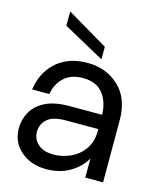

<svg xmlns="http://www.w3.org/2000/svg" viewBox="-118 -867 797 960"><g transform="rotate(15 281.0 -386.5)"><path d="M28 0ZM28 0ZM212 10Q133 10 80.5 -35.5Q28 -81 28 -153Q28 -198 50 -237.5Q72 -277 119.5 -301Q167 -325 244 -325H413Q411 -394 376.5 -436Q342 -478 274 -478Q214 -478 177.5 -445.5Q141 -413 131 -357H42Q50 -414 79 -459Q108 -504 157.5 -530.5Q207 -557 278 -557Q374 -557 439.5 -495.5Q505 -434 505 -321V0H413V-99Q388 -53 335.5 -21.5Q283 10 212 10ZM230 -70Q272 -70 314.5 -88.5Q357 -107 385 -145.5Q413 -184 413 -242V-251H244Q178 -251 149 -224.5Q120 -198 120 -159Q120 -121 148.5 -95.5Q177 -70 230 -70ZM338 -592 125 -709V-783L338 -657Z"/></g></svg>

Font: Ulagadi Sans
Style: Regular
Weight: 400
Designer: Ninad Kale (Devanagari), Jonny Pinhorn (Latin)
Foundry: Indian Type Foundry
Version: Version 3.01;March 29, 2020;FontCreator 12.0.0.2522 64-bit; 